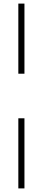

<svg xmlns="http://www.w3.org/2000/svg" viewBox="-20 -828 238 1068"><path d="M82 -418V-808H116V-418ZM82 220V-170H116V220Z"/></svg>

Font: Encode Sans Condensed Thin
Style: Regular
Weight: 100
Width: 3
Designer: Multiple Designers
Foundry: Impallari Type
Version: Version 3.002